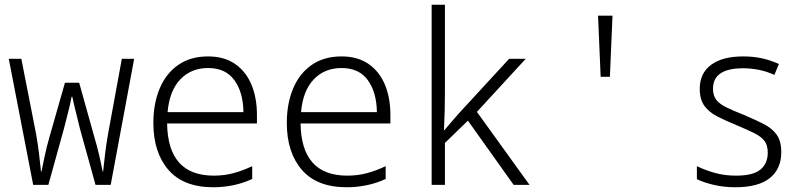

<svg xmlns="http://www.w3.org/2000/svg" viewBox="-20 -780 3418 810"><path d="M120 0 17 -532H70L133 -211Q141 -164 145 -128.5Q149 -93 153 -56H155Q160 -81 168.5 -121.5Q177 -162 189 -203L254 -431H314L378 -202Q390 -162 399 -122.5Q408 -83 413 -56H415Q419 -93 423 -128Q427 -163 435 -210L494 -532H546L447 0H383L317 -238Q309 -272 300.5 -305.5Q292 -339 285 -372H282Q276 -339 267 -305Q258 -271 250 -238L184 0Z M880 10Q754 10 690.5 -63.5Q627 -137 627 -261Q627 -344 654 -407.5Q681 -471 732.5 -506.5Q784 -542 858 -542Q926 -542 972 -510Q1018 -478 1041 -422.5Q1064 -367 1064 -295V-259H685Q688 -39 882 -39Q926 -39 965 -49.5Q1004 -60 1044 -79V-25Q1005 -7 963.5 1.5Q922 10 880 10ZM1007 -307Q1006 -390 969 -441.5Q932 -493 858 -493Q786 -493 740.5 -445Q695 -397 687 -307Z M1443 10Q1317 10 1253.5 -63.5Q1190 -137 1190 -261Q1190 -344 1217 -407.5Q1244 -471 1295.5 -506.5Q1347 -542 1421 -542Q1489 -542 1535 -510Q1581 -478 1604 -422.5Q1627 -367 1627 -295V-259H1248Q1251 -39 1445 -39Q1489 -39 1528 -49.5Q1567 -60 1607 -79V-25Q1568 -7 1526.5 1.5Q1485 10 1443 10ZM1570 -307Q1569 -390 1532 -441.5Q1495 -493 1421 -493Q1349 -493 1303.5 -445Q1258 -397 1250 -307Z M1801 0V-760H1857V-390Q1857 -351 1856 -311.5Q1855 -272 1853 -231H1855Q1886 -268 1918 -304L2128 -532H2198L1992 -308L2214 0H2147L1954 -271L1857 -177V0Z M2514 -456 2503 -714H2564L2553 -456Z M3082 10Q3034 10 2991.5 0Q2949 -10 2920 -24V-79Q2955 -62 2996 -50.5Q3037 -39 3085 -39Q3158 -39 3188.5 -65Q3219 -91 3219 -136Q3219 -167 3205 -185.5Q3191 -204 3161.5 -218.5Q3132 -233 3087 -252Q3043 -270 3007.5 -288Q2972 -306 2952 -333Q2932 -360 2932 -405Q2932 -471 2980 -506.5Q3028 -542 3115 -542Q3158 -542 3194.5 -534Q3231 -526 3266 -510L3247 -464Q3214 -479 3181 -485.5Q3148 -492 3115 -492Q2988 -492 2988 -406Q2988 -376 3002.5 -358Q3017 -340 3046.5 -326Q3076 -312 3119 -295Q3166 -275 3201.5 -257Q3237 -239 3256.5 -212Q3276 -185 3276 -138Q3276 -68 3228 -29Q3180 10 3082 10Z"/></svg>

Font: Noto Sans Mono SemiCondensed Light
Style: Regular
Weight: 300
Width: 4
Designer: Monotype Design Team
Foundry: Monotype Imaging Inc.
Version: Version 2.014; ttfautohint (v1.8.4.7-5d5b)